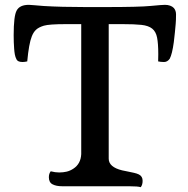

<svg xmlns="http://www.w3.org/2000/svg" viewBox="-20 -778 784 802"><path d="M567.9 3.9Q556.6 0 519.5 0H240.2Q214.8 0 199.5 -8.1Q184.1 -16.1 184.1 -37.6Q184.1 -52.7 191.9 -62.5Q210.4 -57.6 227.1 -57.6Q243.7 -57.6 258.3 -61Q272.9 -64.5 286.1 -73.2Q317.4 -93.3 319.3 -134.3V-677.2H255.9Q185.1 -677.2 163.3 -670.7Q141.6 -664.1 130.6 -653.8Q119.6 -643.6 112.8 -626Q100.6 -595.7 93.8 -521.5Q83 -519 74.2 -519Q54.7 -519 49.3 -529.3Q43.9 -539.6 42 -550.5Q40 -561.5 39.1 -574.7Q37.1 -601.1 37.1 -630.9Q37.1 -712.4 49.8 -734.4Q62.5 -757.8 100.6 -757.8Q107.9 -757.8 122.1 -756.3Q136.2 -754.9 163.1 -752.9Q235.8 -748.5 337.4 -748.5H419.9Q561.5 -748.5 609.4 -753.2Q657.2 -757.8 668.9 -757.8Q680.7 -757.8 690.4 -754.4Q700.2 -751 706.1 -744.6Q715.3 -733.9 715.3 -717.8Q715.3 -693.4 713.9 -678.7Q712.4 -664.1 710.7 -644Q709 -624 706.1 -602.5Q699.2 -551.8 689 -532.7Q679.2 -519 665.3 -519Q651.4 -519 640.6 -521.5L641.1 -552.2Q641.1 -595.7 636.2 -620.8Q631.3 -646 615.7 -658.4Q600.1 -670.9 570.8 -674.1Q541.5 -677.2 492.7 -677.2H434.1V-115.2Q434.1 -80.1 490.2 -66.4Q503.9 -63.5 516.4 -61Q528.8 -58.6 540.5 -55.9Q552.2 -53.2 560.1 -49.3Q575.7 -41.5 575.7 -22.9Q575.7 -5.9 567.9 3.9Z"/></svg>

Font: Quando
Style: Regular
Weight: 400
Version: Version 1.002